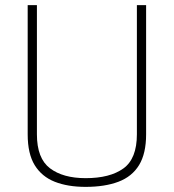

<svg xmlns="http://www.w3.org/2000/svg" viewBox="-20 -720 678 749"><path d="M314 9Q244 9 193.5 -11Q143 -31 115.5 -75.5Q88 -120 88 -196V-700H124V-196Q124 -102 175 -63.5Q226 -25 314 -25Q409 -25 461.5 -63Q514 -101 514 -196V-700H550V-196Q550 -121 522.5 -76Q495 -31 442 -11Q389 9 314 9Z"/></svg>

Font: Cairo Play ExtraLight
Style: Regular
Weight: 250
Version: Version 3.119